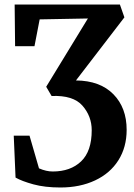

<svg xmlns="http://www.w3.org/2000/svg" viewBox="-20 -575 596 852"><path d="M542 1Q542 78 505.5 136Q469 194 402 225.5Q335 257 248 257Q179 257 128 243Q77 229 49 213L41 27H111L153 172Q185 186 214 186Q293 186 340 141Q387 96 387 3Q387 -59 346 -106Q305 -153 209 -149L185 -190L370 -493L156 -489L133 -370H47L45 -555H512L532 -498L317 -218Q424 -217 483 -157Q542 -97 542 1Z"/></svg>

Font: Koeln Type Serif
Style: Bold
Weight: 700
Designer: Eben Sorkin
Foundry: Eben Sorkin
Version: Version 2.002